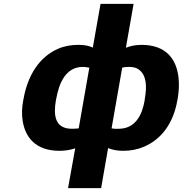

<svg xmlns="http://www.w3.org/2000/svg" viewBox="-20 -770 953 993"><path d="M369 -3 332 203H503L539 -4C561 5 587 10 617 10C655 10 691 3 722 -10C818 -50 877 -136 897 -250L899 -260C906 -301 907 -338 903 -372C892 -461 842 -538 712 -538C680 -538 654 -532 631 -523L671 -750H500L460 -524C440 -533 418 -538 386 -538C348 -538 313 -532 281 -518C183 -476 123 -379 102 -260L100 -250C93 -212 92 -178 97 -146C110 -62 162 10 288 10C318 10 346 5 369 -3ZM593 -104C580 -103 568 -104 557 -106L612 -420C622 -423 635 -424 648 -424C668 -424 685 -420 697 -411C737 -383 741 -326 729 -260L728 -250C715 -176 681 -104 593 -104ZM442 -420 387 -106C377 -105 364 -104 352 -104C263 -104 256 -175 269 -250L271 -260C285 -337 318 -424 409 -424C421 -424 432 -421 442 -420Z"/></svg>

Font: Asimov
Style: XWidIt
Weight: 500
Designer: Google
Version: Version 2.000980; 2014